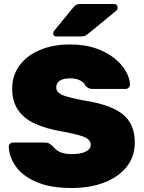

<svg xmlns="http://www.w3.org/2000/svg" viewBox="-20 -933 720 963"><path d="M339 10Q234 10 164.5 -19.5Q95 -49 60.5 -96.5Q26 -144 24 -197Q24 -206 30 -212Q36 -218 45 -218H204Q218 -218 226 -213.5Q234 -209 243 -201Q252 -190 264 -180.5Q276 -171 295 -165.5Q314 -160 339 -160Q385 -160 410 -172.5Q435 -185 435 -207Q435 -224 421.5 -235Q408 -246 376 -255Q344 -264 289 -274Q212 -287 156 -312.5Q100 -338 70.5 -381.5Q41 -425 41 -489Q41 -554 77.5 -604Q114 -654 179.5 -682Q245 -710 332 -710Q404 -710 459.5 -691Q515 -672 553 -641.5Q591 -611 611 -576Q631 -541 632 -509Q632 -500 625.5 -493.5Q619 -487 611 -487H444Q432 -487 424 -491Q416 -495 408 -504Q403 -518 383 -529Q363 -540 332 -540Q298 -540 280 -528.5Q262 -517 262 -495Q262 -480 273 -469Q284 -458 312 -449.5Q340 -441 390 -431Q485 -417 543.5 -391Q602 -365 629 -323Q656 -281 656 -218Q656 -147 615 -96Q574 -45 502.5 -17.5Q431 10 339 10ZM263 -750Q247 -750 247 -766Q247 -774 252 -779L346 -894Q356 -906 363.5 -909.5Q371 -913 383 -913H551Q570 -913 570 -893Q570 -886 565 -881L425 -766Q417 -759 408.5 -754.5Q400 -750 385 -750Z"/></svg>

Font: Rubik ExtraBold
Style: Regular
Weight: 800
Designer: Hubert and Fischer
Foundry: Hubert and Fischer
Version: Version 2.300;gftools[0.9.30]